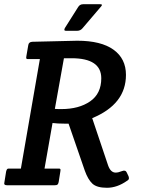

<svg xmlns="http://www.w3.org/2000/svg" viewBox="-27 -878 671 910"><path d="M7 0Q-7 0 -7 -8Q-7 -11 -6 -15L2 -65Q4 -74 7.5 -77Q11 -80 21 -79H72L162 -598H111Q101 -597 98.5 -600Q96 -603 98 -612L107 -664Q109 -679 126 -680Q316 -685 339 -685Q452 -685 511 -642.5Q570 -600 570 -523Q570 -384 410 -318L485 -95Q497 -60 521 -60Q534 -60 551 -67Q568 -74 574 -60L582 -43Q584 -39 584 -32.5Q584 -26 575 -21Q528 12 480 12Q432 12 411 -7.5Q390 -27 375 -69L298 -292H278Q246 -292 222 -295L184 -79H246Q256 -80 258.5 -77Q261 -74 259 -65L251 -15Q249 -6 245.5 -3Q242 0 232 0ZM312 -602H276L233 -362Q241 -361 264 -361Q347 -361 400 -397.5Q453 -434 453 -507Q453 -602 312 -602ZM281 -746 343 -844Q351 -858 367 -858H448Q456 -858 456 -854.5Q456 -851 451 -846L364 -744Q354 -732 338 -732H287Q278 -732 278 -736.5Q278 -741 281 -746Z"/></svg>

Font: Crete Round
Style: Italic
Weight: 400
Designer: Veronika Burian
Foundry: TypeTogether
Version: Version 1.001; ttfautohint (v1.6)